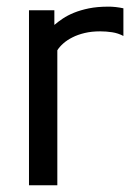

<svg xmlns="http://www.w3.org/2000/svg" viewBox="-20 -549 400 569"><path d="M65.9 0V-518.6H141.1V-475.1Q151.9 -484.4 166 -493.9Q180.2 -503.4 199.2 -511.2Q218.3 -519 243.4 -524.2Q268.6 -529.3 300.8 -529.3Q305.2 -529.3 311 -529.1Q316.9 -528.8 323 -528.1Q329.1 -527.3 335.2 -526.4Q341.3 -525.4 345.7 -524.4V-442.4Q330.1 -450.7 312.5 -453.4Q294.9 -456.1 276.9 -456.1Q251.5 -456.1 231 -451.2Q210.4 -446.3 194.6 -438.2Q178.7 -430.2 167.5 -420.2Q156.2 -410.2 149.9 -399.9V0Z"/></svg>

Font: Arian AMU
Style: Regular
Weight: 400
Designer: Ruben Hakobyan (Tarumian)
Foundry: Ruben Hakobyan (Tarumian)
Version: Version 4.003